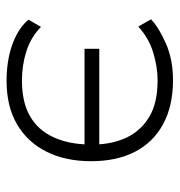

<svg xmlns="http://www.w3.org/2000/svg" viewBox="-1 -539 548 586"><g transform="rotate(90 273.0 -246.0)"><path d="M226 8Q185 8 149 0Q113 -8 84.5 -23.5Q56 -39 40 -59L62 -97Q94 -66 136.5 -52.5Q179 -39 226 -39Q292 -39 334.5 -63.5Q377 -88 398.5 -134.5Q420 -181 421 -243L431 -230H129V-275H431L421 -262Q420 -315 400 -358Q380 -401 337.5 -427Q295 -453 226 -453Q184 -453 140 -439.5Q96 -426 61 -394L39 -433Q64 -457 113 -478.5Q162 -500 224 -500Q304 -500 359.5 -469.5Q415 -439 443.5 -383.5Q472 -328 472 -250Q472 -172 443 -114Q414 -56 359.5 -24Q305 8 226 8Z"/></g></svg>

Font: Nunito Sans 7pt ExtraLight
Style: Regular
Weight: 250
Designer: Vernon Adams
Foundry: Vernon Adams
Version: Version 3.101;gftools[0.9.27]